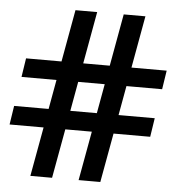

<svg xmlns="http://www.w3.org/2000/svg" viewBox="-55 -746 729 793"><g transform="rotate(5 309.5 -349.0)"><path d="M611 -404H463L441 -282H591L579 -204H427L390 0H300L337 -204H227L190 0H100L137 -204H-4L8 -282H151L173 -404H28L40 -482H187L226 -698H316L277 -482H387L426 -698H516L477 -482H623ZM351 -282 373 -404H263L241 -282Z"/></g></svg>

Font: Arima Koshi Bold
Style: Regular
Weight: 700
Designer: Joana Correia and Natanael Gama
Foundry: NDISCOVER
Version: Version 1.019;PS 001.019;hotconv 1.0.88;makeotf.lib2.5.64775